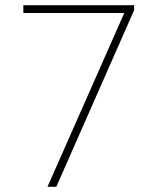

<svg xmlns="http://www.w3.org/2000/svg" viewBox="-20 -720 597 740"><path d="M497 -681 197 0H163L459 -670H70V-700H497Z"/></svg>

Font: Fivo Sans Thin
Style: Regular
Weight: 250
Foundry: Alexander Slobzheninov
Version: 1.0